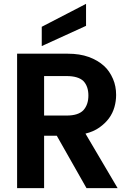

<svg xmlns="http://www.w3.org/2000/svg" viewBox="-20 -977 681 997"><path d="M439 -481Q439 -528.8 413.1 -556.2Q385.7 -582 326.2 -582H209V-377H326.2Q386.7 -377 413.1 -404.8Q439 -433.6 439 -481ZM68.8 0V-698.2H331.1Q394 -698.2 440.9 -681.2Q487.8 -664.1 520 -634.8Q548.8 -608.9 566.9 -566.9Q583 -529.8 583 -483.9Q583 -452.1 574.2 -420.9Q565.4 -389.6 545.9 -362.8Q526.9 -336.9 496.1 -314.9Q465.8 -293.5 423.8 -283.2L590.8 0H429.2L274.9 -272H209V0ZM196.8 -737.8V-837.9L426.8 -957V-842.8Z"/></svg>

Font: PoppinsZ SemiBold
Style: Regular
Weight: 600
Designer: Ninad Kale (Devanagari), Jonny Pinhorn (Latin)
Foundry: Indian Type Foundry
Version: Version 3.002;FEAKit 1.0